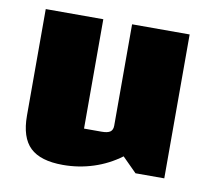

<svg xmlns="http://www.w3.org/2000/svg" viewBox="-63 -571 722 657"><g transform="rotate(10 297.5 -242.5)"><path d="M545 -500V0H445L395 -50Q352 -18 301 -1.5Q250 15 195 15Q117 15 81 -19.5Q45 -54 45 -130V-500H245V-120H306Q327 -120 336 -126.5Q345 -133 345 -148V-500Z"/></g></svg>

Font: Changa ExtraLight ExtraBold
Style: Regular
Weight: 800
Version: Version 3.002; ttfautohint (v1.8.2)